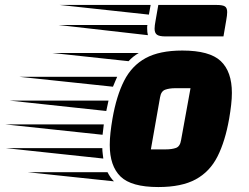

<svg xmlns="http://www.w3.org/2000/svg" viewBox="-227 -743 1006 775"><path d="M412 12Q303 12 259.5 -30.5Q216 -73 216 -158Q216 -181 219 -208Q222 -235 227 -264Q243 -356 274 -417Q305 -478 361 -508.5Q417 -539 509 -539Q619 -539 664 -496.5Q709 -454 709 -368Q709 -346 706 -319.5Q703 -293 698 -264Q682 -173 651 -111.5Q620 -50 563 -19Q506 12 412 12ZM292 -496 -15 -529H333Q309 -515 292 -496ZM229 -393 -149 -433H246Q242 -423 237.5 -413.5Q233 -404 229 -393ZM382 -140H441Q467 -140 483.5 -146Q500 -152 504 -178L542 -387H481Q457 -387 440 -381Q423 -375 419 -350ZM202 -295 -189 -337H211ZM187 -199 -207 -241H192Q191 -230 189.5 -219.5Q188 -209 187 -199ZM190 -103 -203 -145H186Q186 -134 187.5 -123.5Q189 -113 190 -103ZM233 -11 -116 -48H207Q212 -38 218.5 -28.5Q225 -19 233 -11ZM675 -596H441Q416 -596 406.5 -603Q397 -610 397 -627Q397 -633 398 -641.5Q399 -650 401 -660L412 -723H647Q672 -723 681 -717Q690 -711 690 -694Q690 -688 689 -679.5Q688 -671 686 -660ZM374 -684 14 -723H381ZM370 -601 10 -642H368Q367 -639 367 -635.5Q367 -632 367 -628Q367 -613 370 -601Z"/></svg>

Font: Faster One
Style: Regular
Weight: 400
Designer: Eduardo Rodriguez Tunni
Foundry: Eduardo Rodriguez Tunni
Version: Version 1.003; ttfautohint (v1.8.4.7-5d5b);gftools[0.9.23]